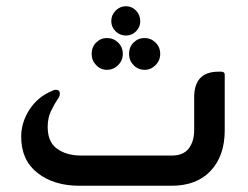

<svg xmlns="http://www.w3.org/2000/svg" viewBox="-20 -596 797 616"><path d="M384 -482Q365 -482 351 -495.5Q337 -509 337 -528Q337 -548 351 -562Q365 -576 384 -576Q403 -576 416.5 -562Q430 -548 430 -528Q430 -509 416.5 -495.5Q403 -482 384 -482ZM323 -372Q303 -372 288.5 -387Q274 -402 274 -423Q274 -445 288.5 -459.5Q303 -474 323 -474Q344 -474 359 -459.5Q374 -445 374 -423Q374 -402 359 -387Q344 -372 323 -372ZM444 -372Q423 -372 408.5 -387Q394 -402 394 -423Q394 -445 408.5 -459.5Q423 -474 444 -474Q464 -474 479 -459.5Q494 -445 494 -423Q494 -402 479 -387Q464 -372 444 -372ZM681 -366H690Q701 -366 701 -356V-178Q701 -96 656 -48Q611 0 530 0H235Q153 0 100.5 -41Q48 -82 48 -157Q48 -203 74 -243.5Q100 -284 144 -303Q154 -308 159 -308Q172 -308 172 -296Q172 -290 170 -286Q168 -282 166 -279Q153 -260 143 -238.5Q133 -217 133 -189Q133 -140 163.5 -118.5Q194 -97 239 -97H532Q568 -97 585.5 -119.5Q603 -142 603 -180V-284Q603 -366 681 -366Z"/></svg>

Font: Zain
Style: Bold
Weight: 700
Designer: Zain,Boutros
Foundry: Mobile Telecommunications Company (Zain), 2024
Version: Version 1.50; ttfautohint (v1.8.4)